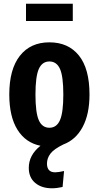

<svg xmlns="http://www.w3.org/2000/svg" viewBox="-20 -774 532 1034"><path d="M372 -661H120V-754H372ZM233 107Q233 154 277 154Q294 154 325 147L317 233Q286 240 260 240Q204 240 169.5 211Q135 182 135 130Q135 61 198 11Q118 -5 74 -75.5Q30 -146 30 -265Q30 -401 87 -473.5Q144 -546 246 -546Q348 -546 405 -475Q462 -404 462 -265Q462 -159 425 -90Q388 -21 321 4Q270 29 251.5 53.5Q233 78 233 107ZM171 -265Q171 -167 189 -126.5Q207 -86 246 -86Q285 -86 303 -127Q321 -168 321 -265Q321 -363 303 -403Q285 -443 246 -443Q207 -443 189 -402.5Q171 -362 171 -265Z"/></svg>

Font: Fira Sans Compressed SemiBold
Style: Regular
Weight: 600
Width: 1
Designer: bBox Type GmbH & Carrois Corporate GbR & Edenspiekermann AG
Foundry: bBox Type GmbH & Carrois Corporate GbR & Edenspiekermann AG
Version: Version 4.301